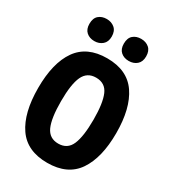

<svg xmlns="http://www.w3.org/2000/svg" viewBox="-222 -1045 1045 1170"><g transform="rotate(30 300.0 -460.5)"><path d="M300 10Q158 10 91.5 -86.5Q25 -183 25 -358Q25 -534 92 -629.5Q159 -725 300 -725Q442 -725 508.5 -628Q575 -531 575 -357Q575 -184 509 -87Q443 10 300 10ZM300 -125Q364 -125 389 -183Q414 -241 414 -360Q414 -475 389.5 -532Q365 -589 300 -589Q238 -589 212 -533.5Q186 -478 186 -358Q186 -238 211.5 -181.5Q237 -125 300 -125ZM420 -776Q386 -776 364 -795.5Q342 -815 342 -853Q342 -893 364 -912Q386 -931 420 -931Q454 -931 476.5 -911.5Q499 -892 499 -853Q499 -815 476.5 -795.5Q454 -776 420 -776ZM178 -776Q144 -776 122 -795.5Q100 -815 100 -853Q100 -893 122 -912Q144 -931 178 -931Q211 -931 234 -911.5Q257 -892 257 -853Q257 -815 234 -795.5Q211 -776 178 -776Z"/></g></svg>

Font: Noto Sans Mono ExtraBold
Style: Regular
Weight: 800
Designer: Monotype Design Team
Foundry: Monotype Imaging Inc.
Version: Version 2.014